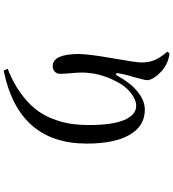

<svg xmlns="http://www.w3.org/2000/svg" viewBox="31 -890 938 1040"><g transform="rotate(90 500.0 -370.0)"><path d="M318.4 -665Q318.4 -709 305.2 -739.3Q292 -769.5 259.8 -807.6L269.5 -819.3Q305.7 -814.5 332 -799.8Q365.2 -781.2 389.6 -751Q414.1 -720.7 414.1 -698.2Q414.1 -685.5 399.4 -632.8Q384.8 -587.9 377 -543Q376 -534.2 377.9 -530.3Q379.9 -526.4 383.8 -529.3Q387.7 -532.2 392.6 -541Q429.7 -608.4 477.5 -647Q525.4 -685.5 574.2 -685.5Q662.1 -685.5 710 -603.5Q757.8 -521.5 757.8 -371.1Q757.8 -1 362.3 79.1L352.5 57.6Q426.8 28.3 481.4 -10.7Q536.1 -49.8 569.3 -91.3Q602.5 -132.8 622.6 -183.6Q642.6 -234.4 649.9 -281.2Q657.2 -328.1 657.2 -383.8Q657.2 -509.8 629.9 -574.2Q602.5 -638.7 552.7 -638.7Q520.5 -638.7 483.4 -609.9Q446.3 -581.1 421.9 -532.2Q373 -439.5 373 -343.8Q373 -321.3 376.5 -284.2Q379.9 -247.1 379.9 -227.5Q379.9 -209 368.2 -197.8Q356.4 -186.5 338.9 -186.5Q305.7 -186.5 289.1 -221.7Q272.5 -258.8 272.5 -324.2Q272.5 -379.9 295.4 -509.8Q318.4 -639.6 318.4 -665Z"/></g></svg>

Font: GenYoMin TW TTF SemiBold
Style: Regular
Weight: 600
Version: Version 1.300